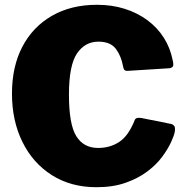

<svg xmlns="http://www.w3.org/2000/svg" viewBox="-20 -772 777 802"><path d="M385 -752Q448 -752 501.5 -735Q555 -718 596.5 -687Q638 -656 664.5 -614Q691 -572 701 -522Q706 -501 702.5 -495Q699 -489 688 -487L513 -476Q502 -476 499 -480.5Q496 -485 494 -495Q486 -539 463.5 -568.5Q441 -598 391 -598Q335 -598 301.5 -548.5Q268 -499 268 -377Q268 -253 298.5 -203.5Q329 -154 390 -154Q440 -154 478.5 -179.5Q517 -205 543 -271Q548 -283 571 -279L696 -254Q701 -253 707 -247Q713 -241 710 -221Q707 -205 694 -177Q681 -149 657 -116.5Q633 -84 595 -55.5Q557 -27 504.5 -8.5Q452 10 383 10Q276 10 196.5 -40.5Q117 -91 73.5 -179.5Q30 -268 30 -381Q30 -494 73.5 -577Q117 -660 197 -706Q277 -752 385 -752Z"/></svg>

Font: Libre Franklin Thin Black
Style: Regular
Weight: 900
Version: Version 3.000